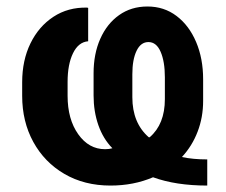

<svg xmlns="http://www.w3.org/2000/svg" viewBox="-20 -558 691 588"><path d="M318.4 10.3Q238.3 10.3 177.2 -25.4Q116.2 -61 82 -123.3Q47.9 -185.5 47.9 -264.6V-306.2Q47.9 -373 73.2 -425Q98.6 -477.1 143.6 -506.6Q188.5 -536.1 247.1 -534.7L250 -533.7V-431.6Q220.2 -429.2 203.6 -395Q187 -360.8 187 -307.1V-264.6Q187 -192.9 219.5 -147Q252 -101.1 301.8 -101.1Q314.9 -101.1 324.2 -104Q295.9 -132.8 281.2 -174.8Q266.6 -216.8 266.6 -265.6V-333.5Q266.6 -393.1 287.1 -439.2Q307.6 -485.4 344.7 -511.7Q381.8 -538.1 431.6 -538.1Q482.4 -538.1 520.8 -509Q559.1 -480 580.6 -429.4Q602.1 -378.9 602.1 -314.9V-249Q602.1 -198.7 585.2 -154.8Q568.4 -110.8 537.1 -77.1Q570.8 -69.8 614.7 -69.8V10.3Q518.6 10.3 448.7 -15.1Q389.2 10.3 318.4 10.3ZM435.5 -137.7H438.5Q484.9 -177.7 484.9 -254.4V-321.3Q484.9 -369.6 471.9 -399.4Q459 -429.2 434.6 -429.2Q411.1 -429.2 398.2 -402.3Q385.3 -375.5 385.3 -330.6V-260.3Q385.3 -181.6 435.5 -137.7Z"/></svg>

Font: Roboto Slab SemiBold
Style: Regular
Weight: 600
Designer: Google
Version: Version 2.001; ttfautohint (v1.8.3)